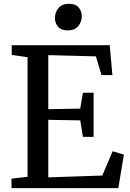

<svg xmlns="http://www.w3.org/2000/svg" viewBox="-20 -978 674 998"><path d="M123.2 -58.9V-680.7L40.9 -692.5V-743H550.4L564.3 -587.7H507.4L478.5 -685L230.9 -691.4V-410.4L396.9 -413.4L411.1 -495.9H466.6V-266.6H411.1L397.1 -352.3L230.9 -355.2V-56.1L511.8 -65.6L565.5 -191.9L623.9 -174.4L595 0H39.9V-49.5ZM331 -820.1Q298.4 -820.1 282 -839Q265.5 -857.9 265.5 -884.2Q265.5 -912.9 283.4 -935.5Q301.4 -958.2 338.6 -958.2H339.6Q372.3 -958.2 388.7 -939.3Q405.1 -920.4 405.1 -894Q405.1 -865.3 387.1 -842.7Q369.2 -820.1 332 -820.1Z"/></svg>

Font: Merriweather 7pt Light
Style: Regular
Weight: 300
Designer: Eben Sorkin
Foundry: Eben Sorkin
Version: Version 2.200;gftools[0.9.31]